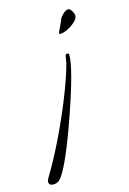

<svg xmlns="http://www.w3.org/2000/svg" viewBox="-166 -434 509 758"><g transform="rotate(-15 88.5 -55.5)"><path d="M135 -296Q133 -296 132 -297V-299Q132 -304 142 -323Q147 -333 149.5 -339.5Q152 -346 153 -348Q156 -358 168.5 -370Q181 -382 191 -382Q198 -382 205 -370.5Q212 -359 212 -350Q212 -334 183 -314Q155 -296 135 -296ZM-43 271Q-62 271 -62 256Q-62 250 -56 240Q12 127 76 -27Q96 -76 109 -113.5Q122 -151 129 -178L134 -207Q135 -214 141 -214Q149 -214 149 -206Q149 -151 87 27Q56 116 31.5 172.5Q7 229 -10 252Q-23 271 -43 271Z"/></g></svg>

Font: Love Light
Style: Regular
Weight: 400
Designer: Robert E. Leuschke
Foundry: Robert E. Leuschke
Version: Version 1.010; ttfautohint (v1.8.3)